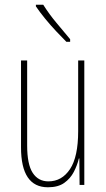

<svg xmlns="http://www.w3.org/2000/svg" viewBox="-20 -834 448 813"><path d="M337 -578V-51H317L316 -163H314Q307 -134 292.5 -106Q278 -78 252 -59.5Q226 -41 183 -41Q69 -41 69 -210V-578H95V-218Q95 -138 118.5 -102Q142 -66 185 -66Q242 -66 276.5 -118Q311 -170 311 -279V-578ZM163 -814Q189 -773 218.5 -738Q248 -703 277 -668V-657H261Q242 -676 218 -701.5Q194 -727 171.5 -754.5Q149 -782 132 -807V-814Z"/></svg>

Font: Noto Sans Tamil UI ExtraCondensed Thin
Style: Regular
Weight: 100
Width: 2
Designer: Jelle Bosma - Monotype Design Team
Foundry: Monotype Imaging Inc.
Version: Version 2.004; ttfautohint (v1.8.4.7-5d5b)